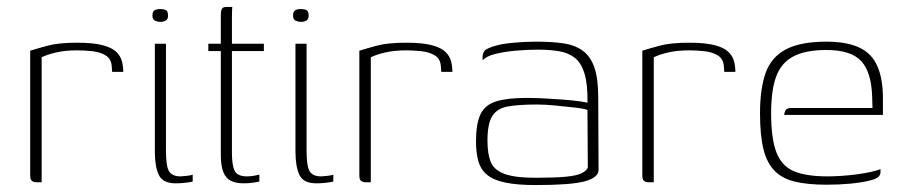

<svg xmlns="http://www.w3.org/2000/svg" viewBox="-20 -525 2601 553"><path d="M100 0H86Q77 0 72 -4Q67 -8 67 -19V-379Q86 -385 117.5 -393.5Q149 -402 202 -402Q248 -402 275 -395Q302 -388 314.5 -376Q327 -364 331 -349Q335 -334 335 -318H303L302 -332Q301 -355 285 -365Q269 -375 246 -377.5Q223 -380 202 -380Q168 -380 142 -374Q116 -368 100 -360Z M486 3Q449 3 437.5 -21Q426 -45 426 -88V-399H458V-91Q458 -46 467 -31.5Q476 -17 500 -17Q505 -17 518 -18.5Q531 -20 535 -22V-2Q532 -1 525 0Q518 1 508 2Q498 3 486 3ZM442 -462Q434 -462 426.5 -465.5Q419 -469 419 -480Q419 -492 425.5 -495.5Q432 -499 441 -499Q451 -499 457.5 -496Q464 -493 464 -480Q464 -469 457 -465.5Q450 -462 442 -462Z M682 3Q659 3 644.5 -4.5Q630 -12 623 -30Q616 -48 616 -79V-378H580V-399H616V-481Q616 -492 618 -497Q620 -502 623.5 -503.5Q627 -505 632 -505H649Q649 -505 648.5 -498Q648 -491 648 -476V-399H740V-378H648V-86Q648 -47 656.5 -32Q665 -17 691 -17Q702 -17 712.5 -19Q723 -21 727 -22V-2Q722 -1 710 1Q698 3 682 3Z M891 3Q854 3 842.5 -21Q831 -45 831 -88V-399H863V-91Q863 -46 872 -31.5Q881 -17 905 -17Q910 -17 923 -18.5Q936 -20 940 -22V-2Q937 -1 930 0Q923 1 913 2Q903 3 891 3ZM847 -462Q839 -462 831.5 -465.5Q824 -469 824 -480Q824 -492 830.5 -495.5Q837 -499 846 -499Q856 -499 862.5 -496Q869 -493 869 -480Q869 -469 862 -465.5Q855 -462 847 -462Z M1048 0H1034Q1025 0 1020 -4Q1015 -8 1015 -19V-379Q1034 -385 1065.5 -393.5Q1097 -402 1150 -402Q1196 -402 1223 -395Q1250 -388 1262.5 -376Q1275 -364 1279 -349Q1283 -334 1283 -318H1251L1250 -332Q1249 -355 1233 -365Q1217 -375 1194 -377.5Q1171 -380 1150 -380Q1116 -380 1090 -374Q1064 -368 1048 -360Z M1523 8Q1470 8 1436 1Q1402 -6 1383.5 -21Q1365 -36 1358 -60Q1351 -84 1351 -118Q1351 -169 1364 -196Q1377 -223 1409 -233Q1441 -243 1496 -243Q1521 -243 1549 -241.5Q1577 -240 1603 -238Q1629 -236 1647.5 -233.5Q1666 -231 1672 -229Q1673 -282 1663.5 -313Q1654 -344 1635.5 -358.5Q1617 -373 1590 -377.5Q1563 -382 1530 -382Q1497 -382 1464.5 -379Q1432 -376 1406 -369.5Q1380 -363 1370 -351V-360Q1370 -378 1383.5 -384.5Q1397 -391 1410 -394Q1427 -399 1459.5 -402Q1492 -405 1525 -405Q1568 -405 1601 -400.5Q1634 -396 1657 -380Q1680 -364 1691.5 -332Q1703 -300 1703 -245L1704 -35Q1703 -13 1663.5 -2.5Q1624 8 1523 8ZM1523 -13Q1578 -13 1609.5 -16Q1641 -19 1655 -26Q1669 -33 1673 -42L1672 -208Q1664 -212 1637.5 -215Q1611 -218 1580.5 -221Q1550 -224 1527 -224Q1475 -224 1443.5 -218.5Q1412 -213 1398 -191Q1384 -169 1384 -120Q1384 -83 1393 -59.5Q1402 -36 1432 -24.5Q1462 -13 1523 -13Z M1863 0H1849Q1840 0 1835 -4Q1830 -8 1830 -19V-379Q1849 -385 1880.5 -393.5Q1912 -402 1965 -402Q2011 -402 2038 -395Q2065 -388 2077.5 -376Q2090 -364 2094 -349Q2098 -334 2098 -318H2066L2065 -332Q2064 -355 2048 -365Q2032 -375 2009 -377.5Q1986 -380 1965 -380Q1931 -380 1905 -374Q1879 -368 1863 -360Z M2360 7Q2308 7 2271 -1.5Q2234 -10 2211.5 -32.5Q2189 -55 2179 -95Q2169 -135 2169 -199Q2169 -269 2185 -314.5Q2201 -360 2243 -382.5Q2285 -405 2360 -405Q2419 -405 2455 -388Q2491 -371 2507 -334.5Q2523 -298 2523 -242V-194H2239Q2239 -202 2243 -208Q2247 -214 2259 -214H2493L2492 -246Q2490 -317 2460.5 -349Q2431 -381 2360 -381Q2300 -381 2265 -362.5Q2230 -344 2215.5 -304.5Q2201 -265 2201 -199Q2201 -125 2216.5 -85.5Q2232 -46 2267.5 -31.5Q2303 -17 2363 -17Q2382 -17 2404.5 -18.5Q2427 -20 2449 -23Q2471 -26 2489 -30Q2507 -34 2516 -38V-29Q2516 -22 2510.5 -16Q2505 -10 2485 -5Q2461 1 2428.5 4Q2396 7 2360 7Z"/></svg>

Font: Genos ExtraLight
Style: Regular
Weight: 250
Designer: Robert E. Leuschke
Foundry: Robert E. Leuschke
Version: Version 1.010